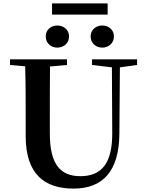

<svg xmlns="http://www.w3.org/2000/svg" viewBox="-20 -1090 858 1129"><path d="M317 -810C353 -810 386 -835 386 -876C386 -916 353 -940 317 -940C281 -940 249 -916 249 -876C249 -835 281 -810 317 -810ZM582 -810C617 -810 650 -835 650 -876C650 -916 617 -940 582 -940C545 -940 513 -916 513 -876C513 -835 545 -810 582 -810ZM286 -1004H613V-1070H286ZM521 -708 638 -694 640 -312C642 -128 576 -54 453 -54C337 -54 273 -121 273 -305V-401C273 -501 273 -600 274 -699L374 -708V-741H39V-708L128 -700C131 -600 131 -500 131 -401V-290C131 -63 245 19 412 19C585 19 680 -83 682 -304L685 -694L786 -708V-741H521Z"/></svg>

Font: Noto Serif CJK KR
Style: Bold
Weight: 700
Designer: Ryoko NISHIZUKA 西塚涼子 (kana & ideographs); Frank Grießhammer (Latin, Greek & Cyrillic); Wenlong ZHANG 张文龙 (bopomofo); San
Foundry: Adobe
Version: Version 2.001;hotconv 1.1.0;makeotfexe 2.6.0